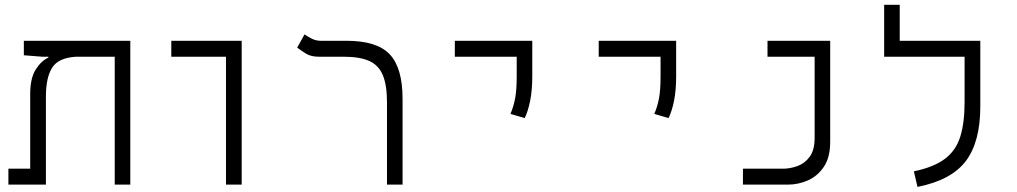

<svg xmlns="http://www.w3.org/2000/svg" viewBox="-20 -752 4142 782"><path d="M510.7 0H447.3V-521H289.6Q217.8 -516.6 192.4 -476.3Q167 -436 167 -359.4V0H14.2V-64.9H103V-368.7Q103 -433.1 125.2 -468.5Q147.5 -503.9 177.2 -517.6V-521H151.9L77.1 -526.9V-585.9H510.7Z M900.4 0V-521H677.7V-585.9H964.4V0Z M1619.6 -349.6V0H1556.2V-334Q1556.2 -404.8 1539.3 -445.6Q1522.5 -486.3 1483.9 -503.7Q1445.3 -521 1378.9 -521H1277.8Q1247.1 -521 1226.6 -533.4Q1206.1 -545.9 1190.4 -558.1L1220.2 -611.8Q1231.4 -604 1248.8 -595Q1266.1 -585.9 1286.1 -585.9H1391.6Q1515.6 -585.9 1567.6 -530.5Q1619.6 -475.1 1619.6 -349.6Z M2117.2 -271 2059.1 -288.1Q2071.8 -317.9 2078.1 -351.6Q2084.5 -385.3 2084.5 -441.4V-521H1832.5V-585.9H2147.9V-441.4Q2147.9 -385.3 2139.6 -343Q2131.3 -300.8 2117.2 -271Z M2703.1 -271 2645 -288.1Q2657.7 -317.9 2664.1 -351.6Q2670.4 -385.3 2670.4 -441.4V-521H2418.5V-585.9H2733.9V-441.4Q2733.9 -385.3 2725.6 -343Q2717.3 -300.8 2703.1 -271Z M3005.9 0V-64.9H3168.9Q3198.2 -64.9 3228 -75.7Q3257.8 -86.4 3277.8 -113.5Q3297.9 -140.6 3297.9 -190.4V-521H3106V-585.9H3361.3V-174.3Q3361.3 -111.3 3335.7 -73Q3310.1 -34.7 3270.5 -17.3Q3231 0 3188.5 0Z M3908.7 -585.9H3972.7V-318.4Q3972.7 -173.8 3913.6 -95.9Q3854.5 -18.1 3716.8 9.3L3702.1 -54.2Q3784.2 -71.3 3829.1 -105.5Q3874 -139.6 3891.4 -196.3Q3908.7 -252.9 3908.7 -335.9V-521H3581.1V-732.4H3644.5V-585.9Z"/></svg>

Font: Cascadia Code NF Light
Style: Regular
Weight: 300
Monospace: yes
Designer: Aaron Bell
Foundry: Saja Typeworks
Version: Version 2404.023; ttfautohint (v1.8.4)